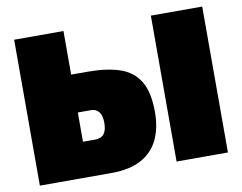

<svg xmlns="http://www.w3.org/2000/svg" viewBox="-77 -819 1166 924"><g transform="rotate(-10 505.5 -356.5)"><path d="M395 0H46V-713H287V-500H368Q460.5 -500 524 -478.8Q587.5 -457.5 620.2 -403.8Q653 -350 653 -253Q653 -176.5 626.5 -119.8Q600 -63 543 -31.5Q486 0 395 0ZM287 -172H345Q376.5 -172 390.2 -190Q404 -208 404 -244Q404 -279.5 390 -297.2Q376 -315 351 -315H287ZM714 0V-713H965V0Z"/></g></svg>

Font: Commissioner Black
Style: Regular
Weight: 900
Designer: Kostas Bartsokas
Foundry: Kostas Bartsokas
Version: Version 1.000; ttfautohint (v1.8.3)